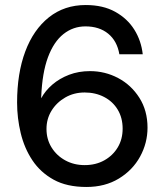

<svg xmlns="http://www.w3.org/2000/svg" viewBox="-20 -732 658 764"><path d="M324 12Q246 12 193.5 -17Q141 -46 109 -94Q77 -142 62.5 -202Q48 -262 48 -324Q48 -440 80.5 -527Q113 -614 174.5 -663Q236 -712 321 -712Q390 -712 438.5 -685Q487 -658 514.5 -614Q542 -570 548 -516H455Q446 -569 410.5 -598Q375 -627 320 -627Q271 -627 232.5 -596.5Q194 -566 171 -504.5Q148 -443 144 -347Q144 -346 144 -344.5Q144 -343 144 -341Q160 -371 188.5 -395.5Q217 -420 255 -434.5Q293 -449 338 -449Q398 -449 450 -421.5Q502 -394 534.5 -343Q567 -292 567 -224Q567 -163 537.5 -109Q508 -55 453 -21.5Q398 12 324 12ZM317 -75Q361 -75 395 -94Q429 -113 448.5 -145.5Q468 -178 468 -220Q468 -263 448.5 -295.5Q429 -328 394.5 -346Q360 -364 317 -364Q274 -364 239.5 -344Q205 -324 185 -291.5Q165 -259 165 -219Q165 -178 185 -145.5Q205 -113 239.5 -94Q274 -75 317 -75Z"/></svg>

Font: DM Sans 28pt Medium
Style: Regular
Weight: 500
Version: Version 4.004;gftools[0.9.30]